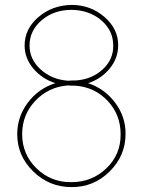

<svg xmlns="http://www.w3.org/2000/svg" viewBox="-20 -770 595 780"><path d="M50 -225Q50 -137 115 -73.5Q180 -10 270 -10Q360 -9 425 -73Q490 -137 490 -225Q491 -295 448 -352.5Q405 -410 338 -432Q392 -450 426 -492Q460 -534 460 -585Q461 -652 404.5 -701Q348 -750 271 -750Q193 -749 136.5 -701Q80 -653 80 -585Q80 -534 115 -492Q150 -450 205 -432Q137 -411 93.5 -353.5Q50 -296 50 -225ZM100 -585Q100 -646 149.5 -688Q199 -730 271 -730Q343 -729 391.5 -687.5Q440 -646 440 -585Q441 -528 396.5 -487.5Q352 -447 286 -443Q278 -443 271 -443Q264 -443 256 -442Q190 -447 145 -488Q100 -529 100 -585ZM286 -422Q365 -416 417.5 -360Q470 -304 470 -225Q471 -143 412.5 -86.5Q354 -30 270 -30Q187 -29 128.5 -86Q70 -143 70 -225Q70 -304 123.5 -360.5Q177 -417 256 -423Q264 -422 271 -422Q278 -422 286 -422Z"/></svg>

Font: Nordica Plus
Style: NordicaClassicUltraLight
Weight: 300
Version: Version 1